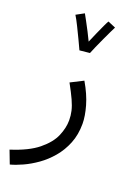

<svg xmlns="http://www.w3.org/2000/svg" viewBox="-196 -752 733 1047"><g transform="rotate(20 171.0 -228.5)"><path d="M4 230 -25 154Q76 122 130.5 77.5Q185 33 205.5 -15Q226 -63 226 -107Q226 -135 220 -161Q214 -187 199 -220Q184 -253 157 -302L230 -339Q268 -274 284.5 -216Q301 -158 301 -114Q301 -51 280.5 0Q260 51 226.5 90.5Q193 130 153.5 158Q114 186 74.5 204Q35 222 4 230ZM148 -485Q139 -505 123 -538.5Q107 -572 90.5 -605.5Q74 -639 61 -660L107 -685Q114 -673 127 -648.5Q140 -624 154.5 -596.5Q169 -569 179 -547Q190 -573 203 -602.5Q216 -632 227 -655.5Q238 -679 243 -687L288 -668Q283 -658 272 -635.5Q261 -613 248.5 -585.5Q236 -558 224.5 -532.5Q213 -507 207 -491Z"/></g></svg>

Font: Go Noto Kurrent-Regular
Style: Regular
Weight: 400
Designer: Monotype Design Team
Foundry: Monotype Imaging Inc.
Version: Version 2.012; ttfautohint (v1.8.4.7-5d5b)